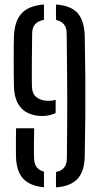

<svg xmlns="http://www.w3.org/2000/svg" viewBox="-20 -826 448 854"><path d="M42 -443Q41.5 -470 41.2 -501.2Q41 -532.5 41 -563.5Q41 -594.5 41.2 -621Q41.5 -647.5 42 -664.5Q45 -734 77 -767.5Q109 -801 175.5 -806V-737.5Q123.5 -729 123 -678Q123 -664.5 122.5 -632.2Q122 -600 121.8 -561.8Q121.5 -523.5 121.5 -490.5Q121.5 -457.5 122 -441.5Q123 -408 143.2 -392.8Q163.5 -377.5 196.5 -377.5Q205 -377.5 212.8 -378.5Q220.5 -379.5 227.5 -382V-323Q214.5 -317 199.5 -313.5Q184.5 -310 168.5 -310Q132.5 -310 104 -323.5Q75.5 -337 59.2 -366.5Q43 -396 42 -443ZM51 -134Q51 -147.5 50.8 -170Q50.5 -192.5 50.8 -216Q51 -239.5 51.5 -255.5H132Q131.5 -224 131 -188.5Q130.5 -153 131.5 -123.5Q132 -97 143.2 -82.5Q154.5 -68 175.5 -62.5V7Q112 1 82 -32.5Q52 -66 51 -134ZM229 7.5V-61Q251.5 -65 264.5 -79.8Q277.5 -94.5 277.5 -122.5Q278.5 -199 278.8 -266Q279 -333 279 -397.2Q279 -461.5 278.2 -530.2Q277.5 -599 276.5 -678.5Q276.5 -704 263.8 -718.2Q251 -732.5 229 -737.5V-806Q296.5 -801 325.8 -767.2Q355 -733.5 357 -664.5Q359 -565 359.5 -480.8Q360 -396.5 359.5 -313.2Q359 -230 357 -134Q356 -64 324.8 -30.5Q293.5 3 229 7.5Z"/></svg>

Font: Big Shoulders Stencil Text Thin
Style: Regular
Weight: 400
Version: Version 2.001